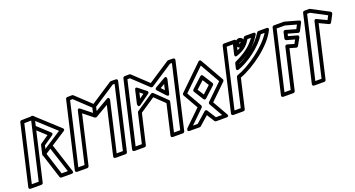

<svg xmlns="http://www.w3.org/2000/svg" viewBox="-54 -1694 4597 2484"><g transform="rotate(-20 2245.0 -451.5)"><path d="M576.9 -25H491.5L394.4 -329.4L463.8 -374.3ZM611.2 25C647.1 25 635.6 -6.1 635 -7.7L501.4 -420.7C491.1 -452.5 466.6 -435.7 464 -434L351.2 -361C343.2 -355.8 337.3 -343.7 340.9 -332.4L449.4 7.6C452.4 17 462.1 25 473.3 25ZM401.5 -779.5 648 -553.4 403 -394.6 413.5 -439.9 543.4 -529.4C548.5 -533 567.6 -548.6 546.2 -568.4L386.9 -715.5ZM403.6 -845.4C369.2 -876.9 362.3 -832.6 362.3 -832.6L335 -712.6C333.3 -705.2 335.6 -694.9 342.4 -688.6L489.3 -552.9L377.1 -475.6C372.1 -472.1 368.3 -466.7 366.9 -460.6L340.4 -345.6C329.5 -298.3 378.3 -319 378.3 -319L702.3 -529C730.1 -547 708.1 -566.2 705.6 -568.4ZM355.2 -801.6 175.9 -25H81.2L260.2 -800.3ZM411 -821.4C418.3 -853 390 -852 386.3 -852L239.9 -850C229.6 -849.9 218.5 -842.2 215.9 -830.6L25.4 -5.6C18.8 23 43.6 25 49.8 25H195.8C206.5 25 217.5 17.2 220.1 5.6Z M1140.1 -557.6 1157.2 -552.2C1161.1 -552.4 1165 -553.5 1168.4 -555.5L1344.3 -658L1193.7 -5.6C1187.1 23 1211.9 25 1218 25H1355C1365.8 25 1376.7 17.1 1379.4 5.6L1587.4 -897.4C1593.8 -925.3 1569.9 -927.9 1563.4 -928L1499.4 -929C1495.3 -929.1 1489.5 -927.7 1485.3 -924.9L1186.2 -728.7L980.6 -922.2C976.7 -925.8 969.7 -929.1 963 -929L898.6 -928C888.3 -927.8 877.3 -920.2 874.6 -908.6L665.6 -5.6C659 23 683.9 25 690 25H827C837.7 25 848.7 17.2 851.3 5.6L1006 -664.4ZM1155.8 -688.6 1140.3 -621.4 1006.2 -728.3C1006.2 -728.3 976.1 -757.1 966.2 -714.3L807.1 -25H721.4L918.9 -878.3L953.7 -878.8ZM1205.5 -681.6 1506.3 -878.9 1531.7 -878.5 1335.1 -25H1249.5L1406 -703.1C1406 -703.1 1411.8 -755.3 1369.1 -730.3L1193.1 -627.8Z M2124.1 -25H2038.5L2129 -417.4C2131.1 -426.3 2127.2 -436 2122 -441L1962.2 -595.1C1953.7 -603.3 1940.2 -604.1 1930.9 -597.9L1699.5 -442.8C1694.1 -439.2 1690.2 -432.5 1689.1 -427.6L1596.1 -25H1510.4L1707.9 -878.3L1742.7 -878.8L1955.3 -678.7C1963.9 -670.6 1977.3 -670.3 1986.1 -676L2295.3 -878.9L2320.7 -878.5ZM2144 25C2154.8 25 2165.7 17.1 2168.4 5.6L2376.4 -897.4C2382.8 -925.3 2358.9 -927.9 2352.4 -928L2288.4 -929C2284.3 -929.1 2278.5 -927.7 2274.3 -924.9L1975.2 -728.7L1769.6 -922.2C1765.7 -925.8 1758.7 -929.1 1752 -929L1687.6 -928C1677.3 -927.8 1666.3 -920.2 1663.6 -908.6L1454.6 -5.6C1448 23 1472.9 25 1479 25H1616C1626.7 25 1637.7 17.2 1640.3 5.6L1735.6 -406.7L1942 -545.1L2077.1 -414.8L1982.7 -5.6C1976.1 23 2000.9 25 2007 25ZM2153.2 -521.9 2195 -703.1C2195 -703.1 2200.8 -755.3 2158.1 -730.3L2022.1 -651.1C2016.6 -647.9 1996.6 -633.8 2016.3 -612.5L2110.4 -510.6C2110.4 -510.6 2142.2 -474.5 2153.2 -521.9ZM2115.1 -579.2 2074.2 -623.6 2133.3 -658ZM1894.6 -649.1 1795.2 -728.3C1795.2 -728.3 1765.1 -757 1755.2 -714.3L1713.4 -533.1C1713.4 -533.1 1713.2 -479 1752.4 -507.2L1893.7 -609.2C1895.9 -610.9 1921.2 -627.9 1894.6 -649.1ZM1837.7 -630.5 1777.1 -586.8 1795 -664.5Z M2618.1 -534.3 2672.1 -448.7 2569.1 -354.4 2515.1 -440ZM2644.4 -586.3C2629.9 -609.3 2611.7 -596.3 2606.4 -591.4L2466 -462.8C2458.1 -455.6 2455 -441.6 2461.7 -431L2542.7 -302.4C2557.3 -279.4 2575.5 -292.5 2580.8 -297.3L2721.2 -425.9C2729.1 -433.1 2732.2 -447.1 2725.5 -457.7ZM2649.1 -778 2323.6 -462.3C2315.1 -454.1 2314.4 -440.6 2319.3 -432L2436.1 -226.6L2221 -17.9C2221 -17.9 2189.7 24.8 2238.3 25L2374.2 25.6C2380.4 25.7 2386.5 23.3 2390.9 19.4L2515.2 -90.4L2580.6 13.3C2585.2 20.6 2593.5 25 2601.8 25H2743.6C2743.6 25 2788.4 28.1 2765.3 -12.4L2648.5 -217.7L2863.6 -426.4C2872.1 -434.7 2872.8 -448.1 2867.9 -456.7L2688.2 -772.5C2686.6 -775.4 2672.8 -801 2649.1 -778ZM2660.7 -719.7 2814.9 -448.8 2599.7 -240.1C2592.6 -233.2 2589.6 -220.1 2595.4 -209.8L2700.6 -25H2615.5L2541.8 -141.9C2527.8 -164.3 2509.8 -152.4 2504.1 -147.4L2364.9 -24.4L2299.8 -24.7L2484.9 -204.2C2492 -211.1 2495 -224.2 2489.2 -234.6L2372.3 -439.9Z M3284.6 -657.9C3232.8 -620.4 3181.2 -590.2 3134.6 -569.1L3135.2 -572.1C3191.1 -599 3241.2 -627.2 3284.6 -657.9ZM3324.3 -688.2C3378.8 -732.9 3423 -784.2 3461.4 -847C3486.1 -887.3 3440 -885 3440 -885H3331C3322.9 -885 3314.5 -880.6 3309.9 -873.4C3273.4 -815.8 3257.3 -780 3174.7 -742.9L3200.4 -854.4C3207 -883 3182.2 -885 3176 -885H3039C3028.3 -885 3017.3 -877.2 3014.7 -865.6L2816.1 -5.6C2809.5 23 2834.4 25 2840.5 25H2977.5C2988.3 25 2999.2 17.2 3001.9 5.6L3094.7 -396.4C3284.1 -465.8 3556.9 -662.4 3645.6 -849.3C3664.4 -888.8 3623 -885 3623 -885H3514C3506.6 -885 3497.1 -880.5 3492.4 -872.6C3454.8 -807.8 3392.5 -742.9 3324.3 -688.2ZM2957.6 -25H2871.9L3058.9 -835H3144.6L3115.3 -708C3115.3 -708 3102.5 -663.1 3147.8 -678.7C3271.2 -721.2 3307.4 -775.4 3344.8 -835H3393.6C3359.4 -787.2 3321.5 -748.3 3274.7 -712.7C3227.4 -676.6 3171.3 -644.3 3103 -612.1C3095.8 -608.8 3090.6 -601.1 3089.2 -595.2L3075.1 -534C3075.1 -534 3062.1 -489.5 3107.4 -504.7C3173 -526.6 3255.7 -572.8 3334.4 -632.7C3409.8 -690 3481.8 -760.8 3528.2 -835H3581.1C3481.6 -671.9 3231.7 -495.8 3065.3 -439C3057.2 -436.2 3050.9 -429.2 3049 -421ZM3226.9 -818.6C3228.8 -826.8 3239.8 -834.6 3245 -834.6C3246.4 -834.6 3248 -835.7 3246.6 -829.8C3244.7 -821.6 3233.8 -813.8 3228.6 -813.8C3227.2 -813.8 3225.6 -812.7 3226.9 -818.6ZM3178.2 -829.8C3170.6 -797 3193 -763.8 3228.6 -763.8C3260.4 -763.8 3288.3 -788.1 3295.4 -818.6C3302.9 -851.4 3280.6 -884.6 3245 -884.6C3213.1 -884.6 3185.2 -860.3 3178.2 -829.8Z M3857.9 -723.5 3988.8 -686.1C4000.1 -682.8 4012.4 -688.3 4017.8 -698.5L4069.7 -797.3C4072.7 -803 4081.9 -825.3 4054.2 -833L3870.5 -884.1C3868.4 -884.7 3865.6 -885 3863.8 -885H3726.8C3715 -885 3704.8 -876.1 3702.4 -865.6L3503.9 -5.6C3502.5 0.3 3498.8 25 3528.2 25H3665.2C3677.1 25 3687.2 16.1 3689.6 5.6L3815.4 -539.2L3899.6 -514.8C3910.9 -511.5 3923.1 -517.1 3928.4 -526.7L3981.9 -623.5C3984.7 -628.7 3995.3 -651.8 3966.6 -659.7L3850.6 -691.7ZM3846.3 -778.8C3831 -783.1 3818 -773 3815.1 -760.3L3796.5 -679.5C3793.7 -667.4 3801.1 -653.4 3814.2 -649.8L3922.8 -619.9L3894.3 -568.4L3804 -594.6C3788.4 -599.2 3775.5 -588.9 3772.6 -576.3L3645.3 -25H3559.7L3746.7 -835H3860.4L4011 -793.2L3982.9 -739.7Z M3953.2 25H4090.2C4102.1 25 4112.2 16.1 4114.6 5.6L4280.9 -714.7L4402.7 -656.6C4415 -650.7 4429.7 -656.3 4435.6 -667.5L4487.5 -766.3C4494.1 -778.9 4488 -794.3 4477 -800.1L4238.4 -926.1C4234.7 -928.1 4230.3 -929.1 4226.3 -929L4161.8 -928C4150 -927.8 4140.2 -918.6 4137.9 -908.6L3928.9 -5.6C3927.5 0.3 3923.8 25 3953.2 25ZM3984.7 -25 4182.2 -878.3 4220.7 -878.9 4431.6 -767.5 4402.5 -712 4274.3 -773.3C4248.1 -785.8 4240.6 -762.5 4239.2 -756.3L4070.4 -25Z"/></g></svg>

Font: Stormning Aesir
Style: Regular
Weight: 400
Designer: Robert Jablonski, Mew Too
Foundry: Cannot Into Space Fonts
Version: Version 0.90